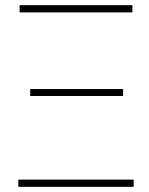

<svg xmlns="http://www.w3.org/2000/svg" viewBox="-20 -703 579 744"><path d="M56 -683H493V-655H56ZM97 -358H457V-331H97ZM51 -7H498V21H51Z"/></svg>

Font: LINE Seed Sans KR Thin
Style: Regular
Weight: 250
Designer: LINE BX Design & Sandoll Inc & Dalton Maag Ltd
Foundry: Sandoll Inc.
Version: Version 1.000